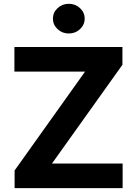

<svg xmlns="http://www.w3.org/2000/svg" viewBox="-20 -970 707 990"><path d="M55.3 0V-91L418.6 -600.8H54.3V-727.5H611.3V-636.1L248 -126.8H612.3V0ZM334.8 -797.3Q301 -797.3 277 -819.7Q252.9 -842.1 252.9 -873.8Q252.9 -905.8 277 -928.1Q301 -950.4 334.8 -950.4Q368.6 -950.4 392.6 -928.1Q416.6 -905.8 416.6 -874Q416.6 -842.2 392.6 -819.7Q368.6 -797.3 334.8 -797.3Z"/></svg>

Font: Inter
Style: Regular
Weight: 400
Designer: Rasmus Andersson
Foundry: rsms
Version: Version 4.000;git-8c9346024